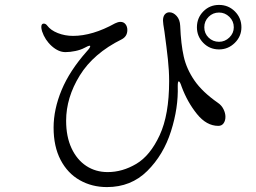

<svg xmlns="http://www.w3.org/2000/svg" viewBox="-20 -745 1040 781"><path d="M781 -634Q781 -672 807 -698.5Q833 -725 871 -725Q909 -725 935.5 -698.5Q962 -672 962 -634Q962 -597 935 -570.5Q908 -544 871 -544Q833 -544 807 -570.5Q781 -597 781 -634ZM198 -226Q198 -300 230.5 -378.5Q263 -457 333 -536Q347 -551 347 -557Q347 -559 345 -559Q339 -559 323 -550Q308 -542 286.5 -537.5Q265 -533 246 -533Q218 -533 190.5 -557.5Q163 -582 151 -618Q148 -629 148 -635Q148 -649 158 -649Q166 -649 172 -641Q186 -622 215 -610.5Q244 -599 277 -599Q356 -599 448 -650Q460 -656 470 -656Q483 -656 490.5 -646.5Q498 -637 498 -623Q498 -597 475 -585Q360 -528 304.5 -438Q249 -348 249 -254Q249 -189 271 -142Q293 -95 331 -70Q369 -45 418 -45Q478 -45 534.5 -78.5Q591 -112 629.5 -195Q668 -278 668 -415Q668 -457 663 -503.5Q658 -550 649 -616Q643 -651 643 -661Q643 -678 650.5 -686.5Q658 -695 669 -695Q685 -695 698.5 -680Q712 -665 713 -640Q716 -565 727.5 -514.5Q739 -464 771 -417.5Q803 -371 866 -327Q881 -317 889 -301Q897 -285 897 -270Q897 -254 889.5 -243.5Q882 -233 868 -233Q820 -233 781 -281.5Q742 -330 719 -392Q712 -414 707 -414Q703 -414 703 -395Q706 -307 675.5 -211Q645 -115 579 -49.5Q513 16 415 16Q354 16 304.5 -12Q255 -40 226.5 -94.5Q198 -149 198 -226ZM931 -634Q931 -659 913 -676.5Q895 -694 871 -694Q846 -694 828.5 -676.5Q811 -659 811 -634Q811 -609 828.5 -592Q846 -575 871 -575Q895 -575 913 -592.5Q931 -610 931 -634Z"/></svg>

Font: Hina Mincho
Style: Regular
Weight: 400
Designer: satsuyako
Foundry: satsuyako
Version: Version 1.100